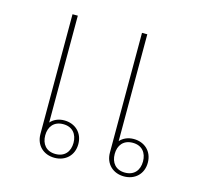

<svg xmlns="http://www.w3.org/2000/svg" viewBox="-85 -629 770 734"><g transform="rotate(15 300.0 -262.0)"><path d="M465 12C508 12 540 -17 540 -62C540 -107 508 -136 465 -136C442 -136 423 -127 411 -113V-536H390V-62C390 -17 422 12 465 12ZM465 -3C428 -3 409 -28 409 -62C409 -96 428 -121 465 -121C502 -121 521 -96 521 -62C521 -28 502 -3 465 -3ZM190 12C233 12 265 -17 265 -62C265 -107 233 -136 190 -136C167 -136 148 -127 136 -113V-536H115V-62C115 -17 147 12 190 12ZM190 -3C153 -3 134 -28 134 -62C134 -96 153 -121 190 -121C227 -121 246 -96 246 -62C246 -28 227 -3 190 -3Z"/></g></svg>

Font: IBM Plex Sans Thai Looped Thin
Style: Regular
Weight: 100
Designer: Mike Abbink, Paul van der Laan, Pieter van Rosmalen, Ben Mitchell, Mark Frömberg
Foundry: Bold Monday
Version: Version 1.1